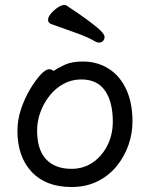

<svg xmlns="http://www.w3.org/2000/svg" viewBox="-20 -733 602 771"><path d="M238 -713Q243 -713 247 -711Q356 -639 387 -607Q400 -593 400 -584.5Q400 -576 394 -569Q388 -562 377 -562Q370 -562 363 -566Q329 -586 282 -602L184 -637Q173 -642 173 -653.5Q173 -665 185 -679Q197 -693 212 -703Q227 -713 238 -713ZM312 -486Q371 -486 416.5 -457Q462 -428 487 -374Q512 -320 512 -245Q512 -197 496 -151Q480 -105 449 -66.5Q418 -28 372 -5Q326 18 267 18Q164 18 107 -43Q50 -104 50 -208Q50 -252 64.5 -295Q79 -338 100 -373.5Q121 -409 142 -432Q163 -455 177 -455Q187 -455 195 -448Q214 -461 241.5 -473.5Q269 -486 312 -486ZM267 -55Q314 -55 351 -79.5Q388 -104 410.5 -147.5Q433 -191 433 -245Q433 -323 402 -368.5Q371 -414 306 -414Q268 -414 235.5 -396.5Q203 -379 179 -348.5Q155 -318 142 -282Q129 -246 129 -209Q129 -132 165 -93.5Q201 -55 267 -55Z"/></svg>

Font: Moon Stars Kai
Style: Bold
Weight: 700
Designer: GuiWonder
Version: Version 1.101